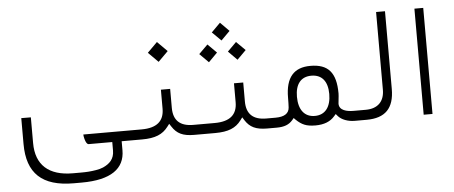

<svg xmlns="http://www.w3.org/2000/svg" viewBox="-54 -770 2651 1121"><g transform="rotate(-5 1271.0 -209.5)"><path d="M671.4 0C679.7 0 684.1 -9.3 684.1 -27.3V-32.7C684.1 -49.8 679.7 -58.6 671.4 -58.6H416C416 -52.2 417.5 -43.5 420.4 -32.2C426.3 -10.7 433.6 0 442.4 0H565.9H580.6V14.6V49.8C580.6 100.1 552.2 126 514.2 143.1C502 148.4 487.8 152.3 471.7 154.8C439.9 160.2 415 161.6 382.3 161.6H335.4C194.8 161.6 119.6 94.2 119.6 -34.2V-185.1L63.5 -185.5V-33.7C63.5 138.2 150.4 220.2 335.4 220.2H382.3C553.7 220.2 635.7 160.6 635.7 53.2V14.6V0H650.4Z M1069.8 0C1078.1 0 1082.5 -12.2 1082.5 -27.3V-32.7C1082.5 -49.8 1078.6 -58.6 1070.3 -58.6H1060.1C982.9 -58.6 944.3 -95.2 944.3 -168.5V-279.8H890.1V-168.5C890.1 -95.2 846.2 -58.6 757.8 -58.6H671.9C663.6 -58.6 659.7 -49.8 659.7 -32.7V-27.3C659.7 -9.3 664.1 0 672.4 0H755.4C833 0 876.5 -19 908.2 -60.5L920.9 -77.1L932.1 -60.1C959.5 -17.6 994.6 0 1060.5 0ZM891.1 -442.9 949.2 -501 891.1 -559.1 833 -501Z M1267.6 -535.2 1319.3 -586.9 1267.6 -639.2 1215.3 -586.9ZM1351.1 -415 1403.3 -467.3 1351.1 -519 1299.3 -467.3ZM1183.6 -415 1235.4 -467.3 1183.6 -519 1131.3 -467.3ZM1498 0C1506.3 0 1510.7 -12.2 1510.7 -27.3V-32.7C1510.7 -49.8 1506.8 -58.6 1498.5 -58.6H1488.3C1411.1 -58.6 1372.6 -95.2 1372.6 -168.5V-279.8H1318.4V-168.5C1318.4 -95.2 1274.4 -58.6 1186 -58.6H1065.9C1057.6 -58.6 1053.7 -49.8 1053.7 -32.7V-27.3C1053.7 -9.3 1058.1 0 1066.4 0H1183.6C1261.7 0 1305.2 -19 1336.4 -60.5L1349.1 -77.6L1360.4 -59.6C1387.2 -18.1 1421.9 0 1488.8 0Z M2016.6 0C2024.9 0 2029.3 -12.2 2029.3 -27.3V-32.7C2029.3 -49.8 2024.9 -58.6 2016.6 -58.6H2000.5C1960.9 -58.6 1916 -67.9 1916 -107.9C1916 -116.7 1921.4 -150.4 1921.4 -167.5C1921.4 -290.5 1875 -342.3 1771.5 -342.3C1675.3 -342.3 1625.5 -288.1 1625.5 -168.5C1625.5 -145.5 1625 -126.5 1624 -111.3C1621.6 -76.2 1594.2 -58.6 1543 -58.6H1494.1C1485.8 -58.6 1481.9 -49.8 1481.9 -32.7V-27.3C1481.9 -9.3 1486.3 0 1494.6 0H1543.9C1588.9 0 1616.7 -11.2 1637.7 -35.2L1647.9 -47.4L1659.2 -36.1C1674.8 -21 1690.9 -9.8 1707 -3.4C1723.1 3.4 1744.6 6.8 1771.5 6.8C1821.3 6.8 1858.4 -7.8 1883.3 -36.6L1894.5 -49.3L1905.8 -36.1C1924.8 -14.2 1962.4 0 2001.5 0ZM1867.2 -169.4C1867.2 -93.8 1833.5 -48.8 1772.5 -48.8C1711.4 -48.8 1677.7 -93.8 1677.7 -169.4C1677.7 -242.2 1710 -284.7 1772 -284.7C1834.5 -284.7 1867.2 -242.2 1867.2 -169.4Z M2012.2 -58.6C2003.9 -58.6 2000 -49.8 2000 -32.7V-27.3C2000 -9.3 2004.4 0 2012.7 0H2071.3C2181.2 0 2233.4 -53.7 2233.4 -167V-622.1H2181.2V-166.5C2181.2 -97.7 2141.6 -58.6 2071.8 -58.6Z M2405.8 -0.5H2457.5V-622.1H2405.8Z"/></g></svg>

Font: Shabnam Thin
Style: Regular
Weight: 100
Foundry: DejaVu fonts team - Redesigned by Saber Rastikerdar - Based on Vazir font
Version: Version 5.0.1